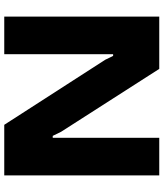

<svg xmlns="http://www.w3.org/2000/svg" viewBox="47 -816 769 903"><g transform="rotate(90 431.5 -364.5)"><path d="M58 0V-729H304L600 -267L619 -228H628V-729H805V0H567L261 -475L243 -512H235V0Z"/></g></svg>

Font: Hubot Sans SemiExpanded
Style: Bold
Weight: 700
Width: 6
Designer: Deni Anggara
Foundry: GitHub, Inc., Subsidiary of Microsoft Corporation
Version: Version 2.000